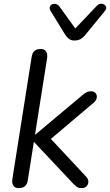

<svg xmlns="http://www.w3.org/2000/svg" viewBox="-20 -965 569 992"><path d="M76.9 6.9Q57.9 6.9 49.2 -5.4Q40.5 -17.8 43.9 -40.1L143.8 -672.6Q147.2 -693 158.8 -702.5Q170.5 -711.9 190.3 -711.9Q209.3 -711.9 218 -699.3Q226.7 -686.7 223.3 -663.9L161 -269.9H163L402.5 -470.6Q415.7 -482.2 425.8 -487.7Q436 -493.3 450.1 -493.3Q466.1 -493.3 473.9 -483.8Q481.7 -474.3 480 -460.7Q478.3 -447.1 464.6 -434.9L217.1 -225.5L220.3 -271.5L425.4 -51.9Q437.2 -38.8 436.5 -25.2Q435.8 -11.6 426.8 -2.3Q417.9 6.9 402.3 6.9Q385.9 6.9 375.6 -0.3Q365.4 -7.6 351.2 -23.6L156.7 -230.4H154.7L123.4 -32.4Q117.6 6.9 76.9 6.9ZM364.6 -755.7Q347.5 -755.7 336.1 -764.5Q324.6 -773.3 314.8 -788.9L241.6 -908.3Q234.8 -920.5 237.4 -929.5Q240.1 -938.5 248.9 -942.6Q257.7 -946.8 268.7 -944.3Q279.7 -941.9 288 -930.1L369 -818L480.4 -935Q489.2 -944.3 499.7 -945.3Q510.2 -946.3 518.5 -941.2Q526.7 -936.1 528.7 -927.5Q530.6 -919 522.3 -908.7L422.8 -787Q410.1 -770.9 396.4 -763.3Q382.7 -755.7 364.6 -755.7Z"/></svg>

Font: Nunito ExtraLight
Style: Italic
Weight: 200
Italic angle: -9°
Designer: Vernon Adams
Foundry: Vernon Adams
Version: Version 3.602